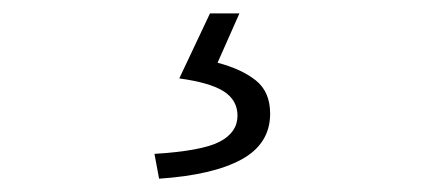

<svg xmlns="http://www.w3.org/2000/svg" viewBox="-20 -22 634 287"><path d="M217.8 245.1 210.9 208Q282.2 203.6 308.6 189.7Q335 175.8 335 150.9Q335 127.9 314.7 114.7Q294.4 101.6 248 95.2L293.9 -2H337.9L305.2 71.8Q340.8 81.1 362.3 98.1Q383.8 115.2 383.8 147.9Q383.8 192.9 341.1 216.3Q298.3 239.7 217.8 245.1Z"/></svg>

Font: Source Han Sans CN Light
Style: Regular
Weight: 300
Designer: Ryoko NISHIZUKA  (kana, bopomofo & ideographs); Paul D. Hunt (Latin, Greek & Cyrillic); Sandoll Communications , Soo-you
Foundry: Adobe
Version: Version 2.000;hotconv 1.0.107;makeotfexe 2.5.65593